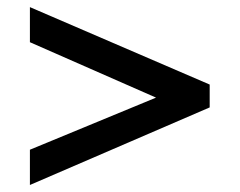

<svg xmlns="http://www.w3.org/2000/svg" viewBox="-20 -530 680 545"><path d="M422.9 -252.9 64.9 -410.2V-509.8L575.2 -290V-225.1L64.9 -4.9V-105Z"/></svg>

Font: Copperplate Sans CC Heavy
Style: Regular
Weight: 400
Designer: indestructible type*
Foundry: Cowboy Collective
Version: Version 1.000